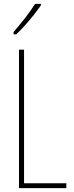

<svg xmlns="http://www.w3.org/2000/svg" viewBox="-20 -970 381 990"><path d="M78 0V-714H104V-25H322V0ZM191 -943Q175 -919 152.5 -891Q130 -863 107 -837.5Q84 -812 64 -793H50V-805Q84 -845 110 -878Q136 -911 161 -950H191Z"/></svg>

Font: Noto Sans Gujarati ExtraCondensed Thin
Style: Regular
Weight: 100
Width: 2
Designer: Jelle Bosma - Monotype Design Team, Universal Thirst
Foundry: Monotype Imaging Inc.
Version: Version 2.106; ttfautohint (v1.8.4.7-5d5b)